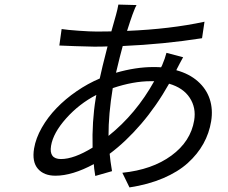

<svg xmlns="http://www.w3.org/2000/svg" viewBox="-20 -776 996 839"><path d="M653.8 -421.2H638.8Q562.5 -421.2 472.7 -391Q453.8 -276.3 454.2 -182.2Q574.6 -278.4 653.8 -421.2ZM398.1 -345.2 400.9 -361.2Q325.6 -322.1 269 -258.7Q212.4 -195.3 203.1 -138.8Q193.5 -81 246.4 -81Q303.3 -81 384.6 -131Q381.7 -245.4 398.1 -345.2ZM752.1 -473 750.7 -469.1Q806.8 -453.8 844.3 -420.8Q881.7 -387.8 896.5 -343Q911.2 -298.3 902.7 -246.1Q894.2 -193.9 868.8 -148.1Q843.4 -102.3 800.6 -63.6Q757.8 -24.9 692.8 2.8Q627.8 30.5 545.8 43L514.6 -21Q644.9 -34.4 729 -96.1Q813.2 -157.7 828.5 -250Q837.7 -305 809.1 -348.7Q780.5 -392.4 718.8 -410.2Q663.7 -312.5 596.8 -234.6Q529.8 -156.6 459.2 -104Q461.6 -75.3 469.5 -28.1L396.3 -7.1Q390.3 -44.7 389.9 -58.9Q295.8 -8.2 222.3 -8.2Q171.9 -8.2 145.6 -38.5Q119.3 -68.9 128.9 -127.1Q136.4 -171.9 162.6 -218Q188.9 -264.2 227.5 -304Q266 -343.8 314.8 -377.3Q363.6 -410.9 415.8 -432.9Q424.4 -474.4 449.9 -573.2Q429.7 -572.1 391.7 -572.1Q367.5 -572.1 307.2 -574.4Q246.8 -576.7 239.3 -577.1L249.3 -649.1Q273.8 -645.2 323.9 -641.7Q373.9 -638.1 403.8 -638.1Q452.4 -638.1 466.6 -638.8Q469.8 -650.6 476.9 -675.4Q484 -700.3 486.9 -710.9Q493.6 -734.7 497.2 -756L576.7 -753.9Q573.5 -748.6 570.5 -741.7Q567.5 -734.7 563.9 -725Q560.4 -715.2 558.9 -712Q550.4 -688.9 535.2 -641Q724.4 -648.8 873.6 -681.1L862.9 -609Q695 -582.7 516.3 -574.9Q505.3 -535.9 486.9 -458.1Q573.5 -483 649.9 -483Q672.9 -483 683.9 -481.9L688.2 -490.1Q701.7 -522 707.4 -545.1L780.2 -525.9Q775.6 -518.8 765.6 -499.1Q755.7 -479.4 752.1 -473Z"/></svg>

Font: Karasuma Gothic
Style: Italic
Weight: 400
Italic angle: -9.39999°
Designer: Rasmus Andersson / Ryoko Nishizuka
Foundry: Genbu
Version: Version 1.00